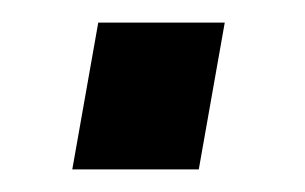

<svg xmlns="http://www.w3.org/2000/svg" viewBox="-20 -363 270 170"><path d="M67 -343H179L156 -213H44Z"/></svg>

Font: Cabin
Style: Italic
Weight: 400
Italic angle: -7°
Designer: Pablo Impallari
Foundry: Pablo Impallari. http://www.impallari.com Igino Marini. http://www.ikern.com
Version: Version 2.200